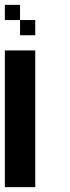

<svg xmlns="http://www.w3.org/2000/svg" viewBox="-20 -770 290 790"><path d="M62.5 -750H0V-687.5H62.5ZM125 -625V-687.5H62.5V-625ZM125 0V-562.5H0V0Z"/></svg>

Font: Chicago Kare
Style: Regular
Weight: 400
Designer: Duane King
Version: Version 1.001;hotconv 1.0.109;makeotfexe 2.5.65596